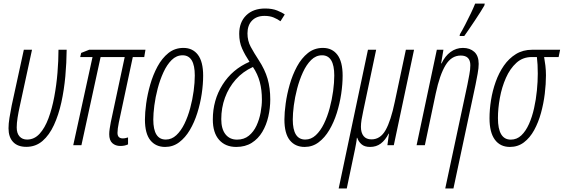

<svg xmlns="http://www.w3.org/2000/svg" viewBox="-20 -806 3130 1066"><path d="M126 9.3Q78.1 9.3 52.7 -17.8Q27.3 -44.9 27.3 -93.8Q27.3 -119.6 32.5 -151.6Q37.6 -183.6 44.9 -220.2L112.3 -529.8H157.7L89.8 -216.3Q82.5 -183.6 77.6 -152.8Q72.8 -122.1 72.8 -98.6Q72.8 -65.9 88.4 -48.6Q104 -31.2 130.4 -31.2Q170.4 -31.2 199.7 -63.2Q229 -95.2 249 -148.9Q269 -202.6 281.2 -268.1Q293.5 -333.5 299.1 -401.6Q304.7 -469.7 304.7 -529.8H350.1Q349.6 -458.5 342.8 -382.8Q335.9 -307.1 320.6 -237.3Q305.2 -167.5 279.5 -111.8Q253.9 -56.2 216.1 -23.4Q178.2 9.3 126 9.3Z M648.4 4.4Q621.1 4.4 603.8 -11.2Q586.4 -26.9 586.4 -61Q586.4 -74.7 589.1 -92.3Q591.8 -109.9 595.2 -127.9L672.4 -489.3H538.6L432.1 0H386.7L493.7 -489.3H425.3L430.7 -512.2L475.1 -529.8H787.6L780.8 -489.3H717.3L639.6 -125Q632.3 -89.4 632.3 -68.4Q632.3 -37.6 662.1 -37.6Q669.9 -37.6 678.2 -39.6Q686.5 -41.5 690.9 -43V-4.4Q672.9 4.4 648.4 4.4Z M897 9.8Q844.7 9.8 814.7 -27.3Q784.7 -64.5 784.7 -142.6Q784.7 -180.7 791.7 -231.9Q798.8 -283.2 814.2 -336.9Q829.6 -390.6 854.5 -436.8Q879.4 -482.9 915 -511.5Q950.7 -540 998.5 -540Q1049.8 -540 1078.9 -501.7Q1107.9 -463.4 1107.9 -385.7Q1107.9 -338.4 1099.9 -284.4Q1091.8 -230.5 1075.4 -178.5Q1059.1 -126.5 1033.9 -84Q1008.8 -41.5 974.6 -15.9Q940.4 9.8 897 9.8ZM900.4 -31.2Q933.1 -31.2 959 -55.4Q984.9 -79.6 1004.2 -119.1Q1023.4 -158.7 1036.1 -206.1Q1048.8 -253.4 1055.2 -300.8Q1061.5 -348.1 1061.5 -386.7Q1061.5 -499 993.7 -499Q959.5 -499 933.1 -472.9Q906.7 -446.8 887.5 -404.8Q868.2 -362.8 855.5 -314.5Q842.8 -266.1 836.9 -220.5Q831.1 -174.8 831.1 -142.6Q831.1 -31.2 900.4 -31.2Z M1291.5 9.8Q1231.4 9.8 1196.5 -29.5Q1161.6 -68.8 1161.6 -142.6Q1161.6 -250 1215.6 -335.7Q1269.5 -421.4 1365.2 -462.9Q1340.3 -500.5 1324.2 -536.4Q1308.1 -572.3 1308.1 -618.2Q1308.1 -682.6 1346.9 -720.7Q1385.7 -758.8 1452.1 -758.8Q1491.2 -758.8 1519 -747.6Q1546.9 -736.3 1561 -725.6L1537.1 -688Q1521.5 -699.7 1499.8 -708.7Q1478 -717.8 1448.7 -717.8Q1404.8 -717.8 1379.4 -691.9Q1354 -666 1354 -620.6Q1354 -579.1 1372.1 -545.9Q1390.1 -512.7 1416.5 -472.2Q1450.7 -419.9 1465.6 -368.7Q1480.5 -317.4 1480.5 -253.9Q1480.5 -205.6 1469.7 -158.7Q1459 -111.8 1436.3 -73.7Q1413.6 -35.6 1377.7 -12.9Q1341.8 9.8 1291.5 9.8ZM1295.9 -30.8Q1335 -30.8 1361.6 -52.5Q1388.2 -74.2 1404.1 -108.4Q1419.9 -142.6 1427 -181.2Q1434.1 -219.7 1434.1 -252.9Q1434.1 -306.6 1422.4 -350.8Q1410.6 -395 1384.3 -434.1Q1328.1 -408.7 1288.8 -364.3Q1249.5 -319.8 1229 -263.4Q1208.5 -207 1208.5 -144.5Q1208.5 -89.8 1231.9 -60.3Q1255.4 -30.8 1295.9 -30.8Z M1671.4 9.8Q1619.1 9.8 1589.1 -27.3Q1559.1 -64.5 1559.1 -142.6Q1559.1 -180.7 1566.2 -231.9Q1573.2 -283.2 1588.6 -336.9Q1604 -390.6 1628.9 -436.8Q1653.8 -482.9 1689.5 -511.5Q1725.1 -540 1772.9 -540Q1824.2 -540 1853.3 -501.7Q1882.3 -463.4 1882.3 -385.7Q1882.3 -338.4 1874.3 -284.4Q1866.2 -230.5 1849.9 -178.5Q1833.5 -126.5 1808.3 -84Q1783.2 -41.5 1749 -15.9Q1714.8 9.8 1671.4 9.8ZM1674.8 -31.2Q1707.5 -31.2 1733.4 -55.4Q1759.3 -79.6 1778.6 -119.1Q1797.9 -158.7 1810.5 -206.1Q1823.2 -253.4 1829.6 -300.8Q1835.9 -348.1 1835.9 -386.7Q1835.9 -499 1768.1 -499Q1733.9 -499 1707.5 -472.9Q1681.2 -446.8 1661.9 -404.8Q1642.6 -362.8 1629.9 -314.5Q1617.2 -266.1 1611.3 -220.5Q1605.5 -174.8 1605.5 -142.6Q1605.5 -31.2 1674.8 -31.2Z M1860.4 240.2 2022.9 -529.8H2068.4L1996.6 -189Q1990.7 -162.6 1987.3 -140.9Q1983.9 -119.1 1983.9 -101.6Q1983.9 -69.3 1998.5 -50.8Q2013.2 -32.2 2042.5 -32.2Q2091.8 -32.2 2120.8 -83.5Q2149.9 -134.8 2171.9 -240.7L2233.4 -529.8H2278.8L2166.5 0H2130.9L2139.6 -64H2137.7Q2119.1 -27.8 2094.2 -9Q2069.3 9.8 2034.7 9.8Q2003.9 9.8 1987.1 -5.1Q1970.2 -20 1963.4 -41H1961.4Q1960 -24.9 1957 -9.5Q1954.1 5.9 1951.2 21.5L1905.3 240.2Z M2452.1 240.2 2575.2 -336.4Q2580.6 -364.3 2585.9 -392.3Q2591.3 -420.4 2591.3 -443.8Q2591.3 -497.6 2538.1 -497.6Q2486.3 -497.6 2453.9 -444.3Q2421.4 -391.1 2399.4 -287.6L2338.9 0H2293L2405.3 -529.8H2441.9L2429.2 -454.1H2431.6Q2450.7 -494.6 2481.4 -517.3Q2512.2 -540 2550.3 -540Q2588.9 -540 2613.3 -518.1Q2637.7 -496.1 2637.7 -451.2Q2637.7 -428.7 2631.8 -396.2Q2626 -363.8 2620.1 -335L2497.6 240.2ZM2531.7 -606 2533.7 -616.2Q2546.4 -637.2 2562.7 -668.7Q2579.1 -700.2 2594.2 -731.9Q2609.4 -763.7 2618.2 -786.1H2671.4L2669.4 -775.9Q2663.1 -764.2 2648.4 -741Q2633.8 -717.8 2616 -691.2Q2598.1 -664.6 2582.3 -641.4Q2566.4 -618.2 2557.6 -606Z M2811 9.8Q2757.3 9.8 2727.5 -30.5Q2697.8 -70.8 2697.8 -149.4Q2697.8 -197.3 2706.1 -249.8Q2714.4 -302.2 2732.2 -352.1Q2750 -401.9 2777.8 -441.9Q2805.7 -481.9 2844.7 -505.9Q2883.8 -529.8 2934.6 -529.8H3089.8L3081.5 -489.3H3001Q3004.9 -468.3 3008.1 -441.4Q3011.2 -414.6 3011.2 -387.7Q3011.2 -339.4 3004.6 -285.2Q2998 -231 2983.6 -178.7Q2969.2 -126.5 2945.8 -83.7Q2922.4 -41 2888.9 -15.6Q2855.5 9.8 2811 9.8ZM2815.9 -30.8Q2849.6 -30.8 2874.5 -54.4Q2899.4 -78.1 2917 -117.7Q2934.6 -157.2 2945.3 -205.6Q2956.1 -253.9 2960.9 -303.7Q2965.8 -353.5 2965.8 -397Q2965.8 -449.7 2960.9 -489.3H2932.1Q2882.3 -489.3 2846.9 -457Q2811.5 -424.8 2788.8 -373.3Q2766.1 -321.8 2755.4 -262.9Q2744.6 -204.1 2744.6 -150.4Q2744.6 -30.8 2815.9 -30.8Z"/></svg>

Font: Open Sans Condensed Light
Style: Italic
Weight: 300
Width: 3
Italic angle: -12°
Designer: Monotype Design Team
Foundry: Monotype Imaging Inc.
Version: Version 3.000; ttfautohint (v1.8.4)